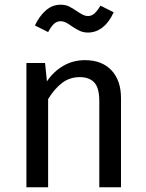

<svg xmlns="http://www.w3.org/2000/svg" viewBox="-20 -794 619 814"><path d="M493 -378V0H401V-365Q401 -421 380 -444Q359 -467 318 -467Q276 -467 244 -443Q212 -419 184 -374V0H92V-527H171L179 -449Q207 -491 248.5 -515Q290 -539 340 -539Q412 -539 452.5 -496Q493 -453 493 -378ZM284 -683Q269 -694 258.5 -699Q248 -704 237 -704Q221 -704 209 -693Q197 -682 184 -658L128 -686Q147 -726 174.5 -750Q202 -774 237 -774Q258 -774 273 -766.5Q288 -759 307 -746Q310 -744 319.5 -738Q329 -732 337 -729Q345 -726 353 -726Q368 -726 380 -736.5Q392 -747 406 -770L462 -742Q443 -700 415 -678Q387 -656 353 -656Q334 -656 318.5 -663Q303 -670 284 -683Z"/></svg>

Font: Statis Sans
Style: Regular
Weight: 400
Designer: bBox Type GmbH
Foundry: bBox Type GmbH
Version: Version 1.000